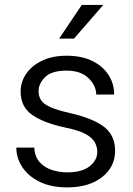

<svg xmlns="http://www.w3.org/2000/svg" viewBox="-20 -770 552 799"><path d="M384.8 -137.7Q384.8 -158.2 375 -177Q365.2 -195.8 337.2 -211.7Q309.1 -227.5 253.4 -238.8Q165 -257.3 115.5 -290.8Q65.9 -324.2 65.9 -389.2Q65.9 -429.7 89.4 -463.6Q112.8 -497.6 155.8 -517.8Q198.7 -538.1 256.8 -538.1Q319.3 -538.1 363.5 -516.6Q407.7 -495.1 431.4 -458.5Q455.1 -421.9 455.1 -376.5H380.4Q380.4 -413.6 348.4 -444.8Q316.4 -476.1 256.8 -476.1Q194.8 -476.1 167.7 -449.2Q140.6 -422.4 140.6 -391.1Q140.6 -369.6 150.6 -353.5Q160.6 -337.4 189 -324.5Q217.3 -311.5 272 -299.3Q368.7 -276.9 413.8 -241.5Q459 -206.1 459 -142.6Q459 -75.2 404.5 -32.7Q350.1 9.8 259.8 9.8Q191.4 9.8 144 -13.9Q96.7 -37.6 72.3 -75.4Q47.9 -113.3 47.9 -155.8H122.6Q125 -116.2 146.2 -93.8Q167.5 -71.3 198.2 -62Q229 -52.7 259.8 -52.7Q320.8 -52.7 352.8 -77.9Q384.8 -103 384.8 -137.7ZM226.1 -609.4 320.3 -749.5H409.7L288.1 -609.4Z"/></svg>

Font: Vazirmatn RD FD Light
Style: Regular
Weight: 300
Designer: Saber Rastikerdar
Foundry: Saber Rastikerdar
Version: Version 33.003